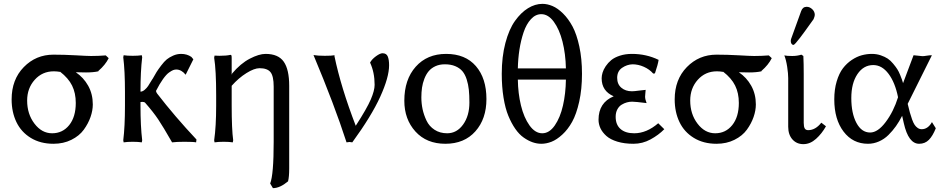

<svg xmlns="http://www.w3.org/2000/svg" viewBox="-20 -725 4859 991"><path d="M487.8 -358.9V-356.9Q461.4 -351.1 423.8 -351.1Q386.2 -351.1 371.1 -352.1Q411.1 -325.2 435.1 -282.5Q459 -239.7 459 -186Q459 -154.8 447.3 -121.1Q435.5 -87.4 412.6 -55.7Q389.6 -23.9 348.6 -3.4Q307.6 17.1 255.9 17.1Q188.5 17.1 138.9 -13.2Q89.4 -43.5 64.7 -95Q40 -146.5 40 -211.9Q40 -314.5 102.8 -378.7Q165.5 -442.9 255.9 -442.9Q311 -442.9 371.1 -439.5Q431.2 -436 450.2 -436Q487.3 -436 525.9 -439L541 -424.8Q523.9 -390.1 487.8 -358.9ZM257.8 -356.9Q198.2 -356.9 159.2 -313.2Q120.1 -269.5 120.1 -206.1Q120.1 -136.2 158 -86.7Q195.8 -37.1 249 -37.1Q303.2 -37.1 337.2 -79.3Q371.1 -121.6 371.1 -193.8Q371.1 -244.6 352.1 -283.2Q333 -321.8 290 -355V-354Q273.4 -356.9 257.8 -356.9Z M625 -180.2V-250Q625 -359.4 616.2 -429.2L618.2 -439.9Q636.7 -437 665 -437Q693.4 -437 711.9 -439.9L713.9 -429.2Q705.1 -356 705.1 -252Q715.8 -252 726.8 -261.5Q737.8 -271 744.4 -281Q751 -291 764.2 -313Q764.6 -314 765.1 -314.5Q765.6 -314.9 766.1 -315.9Q766.6 -316.9 767.1 -317.9V-316.9Q780.8 -341.3 788.3 -353.5Q795.9 -365.7 811.8 -386.7Q827.6 -407.7 840.8 -418.5Q854 -429.2 873.8 -438Q893.6 -446.8 915 -446.8Q945.3 -446.8 967.8 -431.2L978 -418.9L939 -340.8H936Q928.2 -352.1 915.8 -359.1Q903.3 -366.2 890.1 -366.2Q881.8 -366.2 874 -363.3Q866.2 -360.4 852.5 -350.8Q838.9 -341.3 821.5 -317.1Q804.2 -293 785.2 -255.9Q785.2 -250.5 791 -242.2Q881.3 -125 994.1 -4.9L992.2 9.8Q979 6.8 932.1 6.8Q890.6 6.8 868.2 9.8Q821.8 -71.3 796.4 -109.1Q771 -147 729 -194.8Q724.6 -199.2 713.9 -199.2Q708 -199.2 705.1 -198.2V-180.2Q705.1 -74.2 713.9 -1L711.9 9.8Q693.4 6.8 665 6.8Q636.7 6.8 618.2 9.8L616.2 -1Q625 -70.8 625 -180.2Z M1319.8 -373Q1292.5 -373 1252.2 -347.9Q1211.9 -322.8 1175.8 -282.2V-180.2Q1175.8 -58.1 1183.6 -1L1181.6 9.8Q1163.1 6.8 1134.8 6.8Q1105.5 6.8 1087.4 9.8L1085.4 -1Q1095.7 -72.3 1095.7 -180.2V-233.9Q1095.7 -362.3 1085.4 -426.8L1087.4 -438Q1094.2 -437 1112.8 -437Q1149.4 -437 1169.4 -441.9Q1173.3 -441.9 1174.6 -438.5Q1175.8 -435.1 1175.8 -424.8V-342.8L1177.7 -339.8V-345.2Q1221.7 -397.5 1269.3 -422.1Q1316.9 -446.8 1350.6 -446.8Q1416.5 -446.8 1444.6 -406.5Q1472.7 -366.2 1472.7 -282.2V145Q1472.7 188 1466.8 210.9Q1424.8 246.1 1388.7 246.1L1374.5 222.2Q1392.6 176.3 1392.6 6.8V-277.8Q1392.6 -332.5 1376 -352.8Q1359.4 -373 1319.8 -373Z M1706.5 -439.9V-434.1Q1739.7 -274.4 1816.4 -75.2V-76.2Q1874 -165.5 1893.8 -211.7Q1913.6 -257.8 1913.6 -287.1Q1913.6 -351.6 1890.1 -401.9Q1898.9 -418.9 1920.4 -434.6Q1941.9 -450.2 1954.1 -450.2Q1974.6 -450.2 1981.4 -433.6Q1988.3 -417 1988.3 -388.2Q1988.3 -326.2 1942.6 -225.8Q1897 -125.5 1798.3 9.8Q1789.1 7.8 1784.2 7.8L1768.6 9.8Q1706.1 -183.6 1598.1 -440.9Q1619.1 -437 1656.2 -437Q1693.4 -437 1706.5 -439.9Z M2066.9 -205.1Q2066.9 -314.5 2125.7 -380.6Q2184.6 -446.8 2282.7 -446.8Q2381.8 -446.8 2436.3 -383.8Q2490.7 -320.8 2490.7 -213.9Q2490.7 -111.3 2433.6 -47.1Q2376.5 17.1 2278.8 17.1Q2181.6 17.1 2124.3 -46.1Q2066.9 -109.4 2066.9 -205.1ZM2275.9 -393.1Q2248.5 -393.1 2227.3 -383.3Q2206.1 -373.5 2192.6 -357.4Q2179.2 -341.3 2170.4 -318.6Q2161.6 -295.9 2158.2 -272.5Q2154.8 -249 2154.8 -222.2Q2154.8 -191.4 2161.1 -161.6Q2167.5 -131.8 2181.4 -102.5Q2195.3 -73.2 2222.9 -55.2Q2250.5 -37.1 2288.1 -37.1Q2337.9 -37.1 2370.4 -82.3Q2402.8 -127.4 2402.8 -195.8Q2402.8 -233.4 2399.9 -261.5Q2397 -289.6 2388.7 -315.4Q2380.4 -341.3 2366.5 -357.7Q2352.5 -374 2329.8 -383.5Q2307.1 -393.1 2275.9 -393.1Z M2900.9 -372.1Q2899.4 -446.8 2883.3 -510.3Q2867.2 -573.7 2838.4 -612.8Q2809.6 -651.9 2773.9 -651.9Q2744.1 -651.9 2720.5 -626.2Q2696.8 -600.6 2682.6 -558.6Q2668.5 -516.6 2661.1 -469Q2653.8 -421.4 2652.8 -372.1ZM2900.9 -314H2652.8Q2653.8 -243.2 2668.9 -180.7Q2684.1 -118.2 2713.1 -77.6Q2742.2 -37.1 2778.8 -37.1Q2815.4 -37.1 2843.5 -77.6Q2871.6 -118.2 2885.7 -180.2Q2899.9 -242.2 2900.9 -314ZM2569.8 -344.2Q2569.8 -432.1 2588.6 -503.2Q2607.4 -574.2 2638.2 -617.2Q2668.9 -660.2 2705.3 -682.6Q2741.7 -705.1 2779.8 -705.1Q2805.2 -705.1 2831.8 -693.8Q2858.4 -682.6 2886 -655.5Q2913.6 -628.4 2935.1 -588.4Q2956.5 -548.3 2970.2 -485.1Q2983.9 -421.9 2983.9 -344.2Q2983.9 -264.2 2969.5 -200Q2955.1 -135.7 2933.1 -96.2Q2911.1 -56.6 2882.3 -30.3Q2853.5 -3.9 2826.7 6.6Q2799.8 17.1 2773.9 17.1Q2751.5 17.1 2729 9.3Q2706.5 1.5 2683.1 -14.9Q2659.7 -31.2 2639.6 -60.1Q2619.6 -88.9 2603.8 -127.2Q2587.9 -165.5 2578.9 -221.4Q2569.8 -277.3 2569.8 -344.2Z M3244.6 -393.1Q3215.8 -392.1 3190.7 -374.8Q3165.5 -357.4 3165.5 -323.2Q3165.5 -290.5 3187 -272.2Q3208.5 -253.9 3241.7 -253.9Q3253.4 -253.9 3280.5 -257.6Q3307.6 -261.2 3312.5 -261.2Q3312.5 -254.9 3311 -244.1Q3309.6 -233.4 3309.6 -226.1Q3309.6 -212.9 3317.4 -192.9Q3258.8 -200.2 3242.7 -200.2Q3229 -200.2 3215.6 -196.5Q3202.1 -192.9 3188.5 -184.6Q3174.8 -176.3 3166.3 -160.2Q3157.7 -144 3157.7 -122.1Q3157.7 -81.1 3182.9 -59.1Q3208 -37.1 3253.4 -37.1Q3317.4 -37.1 3377.4 -88.9L3408.7 -58.1Q3378.9 -27.8 3337.6 -5.4Q3296.4 17.1 3249.5 17.1Q3202.6 17.1 3166.5 6.1Q3130.4 -4.9 3109.9 -23.2Q3089.4 -41.5 3079.3 -62.7Q3069.3 -84 3069.3 -106.9Q3069.3 -195.3 3147.5 -228Q3085.4 -254.9 3085.4 -320.8Q3085.4 -334.5 3090.1 -350.1Q3094.7 -365.7 3106.4 -383.3Q3118.2 -400.9 3135 -414.8Q3151.9 -428.7 3179.7 -437.7Q3207.5 -446.8 3241.7 -446.8Q3315.9 -446.8 3379.4 -416Q3376 -392.1 3360.4 -346.2L3351.6 -345.2Q3332.5 -367.2 3303.5 -380.1Q3274.4 -393.1 3244.6 -393.1Z M3910.2 -358.9V-356.9Q3883.8 -351.1 3846.2 -351.1Q3808.6 -351.1 3793.5 -352.1Q3833.5 -325.2 3857.4 -282.5Q3881.3 -239.7 3881.3 -186Q3881.3 -154.8 3869.6 -121.1Q3857.9 -87.4 3835 -55.7Q3812 -23.9 3771 -3.4Q3730 17.1 3678.2 17.1Q3610.8 17.1 3561.3 -13.2Q3511.7 -43.5 3487.1 -95Q3462.4 -146.5 3462.4 -211.9Q3462.4 -314.5 3525.1 -378.7Q3587.9 -442.9 3678.2 -442.9Q3733.4 -442.9 3793.5 -439.5Q3853.5 -436 3872.6 -436Q3909.7 -436 3948.2 -439L3963.4 -424.8Q3946.3 -390.1 3910.2 -358.9ZM3680.2 -356.9Q3620.6 -356.9 3581.5 -313.2Q3542.5 -269.5 3542.5 -206.1Q3542.5 -136.2 3580.3 -86.7Q3618.2 -37.1 3671.4 -37.1Q3725.6 -37.1 3759.5 -79.3Q3793.5 -121.6 3793.5 -193.8Q3793.5 -244.6 3774.4 -283.2Q3755.4 -321.8 3712.4 -355V-354Q3695.8 -356.9 3680.2 -356.9Z M4116.2 -442.9 4126.5 -436Q4128.4 -397.9 4128.4 -342.8V-90.8Q4128.4 -71.3 4133.5 -62.3Q4138.7 -53.2 4151.4 -53.2Q4189 -53.2 4219.2 -91.8L4243.2 -73.2Q4222.2 -35.6 4191.9 -8.3Q4161.6 19 4126.5 19Q4091.8 19 4070.1 -5.4Q4048.3 -29.8 4048.3 -70.8V-321.8Q4048.3 -344.7 4043 -380.1Q4037.6 -415.5 4028.3 -439Q4041.5 -436 4069.3 -436Q4094.7 -436 4116.2 -442.9ZM4143.6 -689.9Q4159.2 -689.9 4172.4 -677.5Q4185.5 -665 4185.5 -647.9Q4185.5 -641.6 4179.2 -626Q4173.8 -618.7 4159.9 -599.1Q4146 -579.6 4134.3 -563.5Q4122.6 -547.4 4109.6 -530.3Q4096.7 -513.2 4087.6 -503.2Q4078.6 -493.2 4075.2 -493.2Q4069.3 -493.2 4065.4 -499Q4061.5 -504.9 4061.5 -513.2Q4061.5 -519 4063.5 -524.9L4115.2 -668Q4123 -689.9 4143.6 -689.9Z M4789.1 -92.8 4790 -95.2 4810.1 -63Q4794.4 -23.4 4774.4 -3.2Q4754.4 17.1 4724.1 17.1Q4668.9 17.1 4645 -88.9L4636.2 -127.9V-127Q4621.6 -98.1 4604.5 -74Q4587.4 -49.8 4565.7 -28.3Q4543.9 -6.8 4516.6 5.1Q4489.3 17.1 4460 17.1Q4381.8 17.1 4334 -45.9Q4286.1 -108.9 4286.1 -211.9Q4286.1 -263.7 4298.6 -305.2Q4311 -346.7 4330.8 -372.6Q4350.6 -398.4 4376.7 -415.8Q4402.8 -433.1 4428.5 -439.9Q4454.1 -446.8 4480 -446.8Q4504.4 -446.8 4525.9 -439.5Q4547.4 -432.1 4562 -422.4Q4576.7 -412.6 4590.3 -396Q4604 -379.4 4611.3 -367.9Q4618.7 -356.4 4626.2 -338.1Q4633.8 -319.8 4635.5 -314Q4637.2 -308.1 4641.1 -295.9Q4668.5 -370.1 4695.3 -439.9Q4702.1 -439.9 4718.5 -437.5Q4734.9 -435.1 4741.2 -435.1Q4749 -435.1 4763.2 -437.5Q4777.3 -439.9 4790 -439.9L4665 -189Q4671.4 -161.6 4676.3 -144.3Q4681.2 -127 4687.7 -108.6Q4694.3 -90.3 4700.9 -80.6Q4707.5 -70.8 4716.8 -64.5Q4726.1 -58.1 4737.3 -58.1Q4768.6 -58.1 4789.1 -92.8ZM4471.2 -41Q4510.7 -41 4551.5 -95.2Q4592.3 -149.4 4615.2 -223.1Q4600.1 -298.8 4566.2 -344Q4532.2 -389.2 4487.3 -389.2Q4437 -389.2 4405.5 -342.3Q4374 -295.4 4374 -219.2Q4374 -140.1 4400.4 -90.6Q4426.8 -41 4471.2 -41Z"/></svg>

Font: Linear Smooth Low Contrast
Style: Regular
Weight: 500
Designer: Philipp H. Poll, Flanker
Foundry: Philipp H. Poll, reworked by Flanker
Version: Version 1.010 | FøM Fix